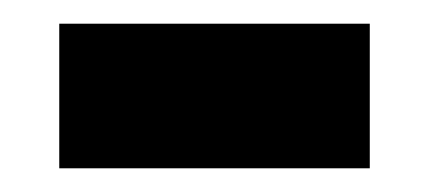

<svg xmlns="http://www.w3.org/2000/svg" viewBox="-20 -349 362 162"><path d="M30 -207V-329H292V-207Z"/></svg>

Font: Noto Sans Hebrew
Style: Bold
Weight: 700
Designer: Monotype Design Team
Foundry: Monotype Imaging Inc.
Version: Version 2.003